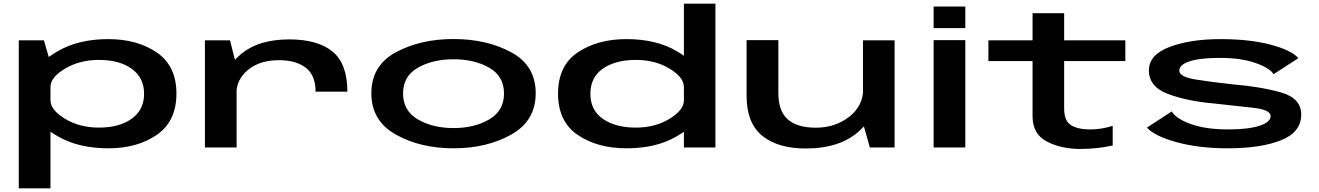

<svg xmlns="http://www.w3.org/2000/svg" viewBox="-20 -805 7198 1048"><path d="M82.5 223H255.5V-462L219.5 -585H82.5ZM571.5 4.5Q729.5 4.5 836.2 -69.2Q943 -143 943 -294Q943 -445 836.2 -518.2Q729.5 -591.5 571.5 -591.5Q409 -591.5 296.5 -526.2Q184 -461 184 -417.5L255.5 -330Q255.5 -383 335.2 -430.5Q415 -478 520 -478Q631.5 -478 699 -429.5Q766.5 -381 766.5 -293Q766.5 -205.5 699 -157Q631.5 -108.5 520 -108.5Q415 -108.5 335.2 -156.5Q255.5 -204.5 255.5 -257.5L184 -169Q184 -125.5 296.5 -60.5Q409 4.5 571.5 4.5Z M1702.5 -304.5H1876Q1876 -457.5 1794.8 -523.8Q1713.5 -590 1559.5 -590Q1393 -590 1298.2 -512Q1203.5 -434 1203.5 -352L1270 -292.5Q1270 -370.5 1333.5 -423.5Q1397 -476.5 1503.5 -476.5Q1595 -476.5 1648.8 -435.5Q1702.5 -394.5 1702.5 -304.5ZM1098.5 0H1271.5V-441.5L1235.5 -585H1098.5Z M2455.5 4.5Q2636.5 4.5 2770.2 -70.2Q2904 -145 2904 -296Q2904 -447.5 2770.2 -519.8Q2636.5 -592 2455.5 -592Q2275 -592 2141 -519.8Q2007 -447.5 2007 -296Q2007 -145 2141 -70.2Q2275 4.5 2455.5 4.5ZM2455.5 -106Q2342 -106 2261 -153.2Q2180 -200.5 2180 -294.5Q2180 -389.5 2261 -435.5Q2342 -481.5 2455.5 -481.5Q2569.5 -481.5 2650.2 -435.5Q2731 -389.5 2731 -294.5Q2731 -200.5 2650.2 -153.2Q2569.5 -106 2455.5 -106Z M3713 0H3885V-785H3713V-119.5ZM3399.5 4.5Q3562 4.5 3673 -60.5Q3784 -125.5 3784 -169L3713 -257.5Q3713 -204.5 3634.5 -156.5Q3556 -108.5 3451 -108.5Q3339.5 -108.5 3271 -156Q3202.5 -203.5 3202.5 -293Q3202.5 -383 3271 -430.5Q3339.5 -478 3451 -478Q3556 -478 3634.5 -430.5Q3713 -383 3713 -330L3784 -417.5Q3784 -461 3673 -526.2Q3562 -591.5 3399.5 -591.5Q3241.5 -591.5 3133.8 -519.2Q3026 -447 3026 -294Q3026 -141 3133.8 -68.2Q3241.5 4.5 3399.5 4.5Z M4728 0H4863V-585H4690.5V-132.5ZM4228.5 -586H4055V-284Q4055 -133 4140.8 -63.8Q4226.5 5.5 4377.5 5.5Q4567.5 5.5 4672 -91.8Q4776.5 -189 4776.5 -266.5L4692 -323Q4692 -227 4615.2 -167.5Q4538.5 -108 4433 -108Q4332.5 -108 4280.5 -153Q4228.5 -198 4228.5 -298Z M5076 0H5249V-586H5076ZM5076 -769.5V-651.5H5249V-769.5Z M5876.5 8Q5970 8 6053.5 -11V-118Q5991.5 -98.5 5930.5 -98.5Q5864.5 -98.5 5826.5 -121.5Q5788.5 -144.5 5788.5 -212V-471.5H6122.5V-585H5788.5V-733H5616V-585H5375V-471.5H5616V-170.5Q5616 -73 5694 -32.5Q5772 8 5876.5 8Z M6679.5 4.5Q6864 4.5 6973.2 -39.8Q7082.5 -84 7082.5 -180Q7082.5 -269 6971.8 -300.5Q6861 -332 6709.5 -344.5Q6593 -357 6505 -371.2Q6417 -385.5 6417 -419.5Q6417 -451.5 6473 -470.2Q6529 -489 6639 -489Q6754 -489 6832.5 -461.5Q6911 -434 6931.5 -400L7067 -487.5Q7029.5 -531 6915.2 -561.2Q6801 -591.5 6642.5 -591.5Q6477 -591.5 6364 -548.8Q6251 -506 6251 -420.5Q6251 -331.5 6355.2 -292.2Q6459.5 -253 6608 -240Q6729.5 -227.5 6822.5 -216.5Q6915.5 -205.5 6915.5 -171.5Q6915.5 -138 6854 -118.2Q6792.5 -98.5 6684 -98.5Q6560.5 -98.5 6478.5 -128.5Q6396.5 -158.5 6376 -197L6240.5 -108.5Q6281.5 -62 6402.8 -28.8Q6524 4.5 6679.5 4.5Z"/></svg>

Font: Anybody ExtraExpanded SemiBold
Style: Regular
Weight: 600
Width: 8
Version: Version 1.113;gftools[0.9.25]